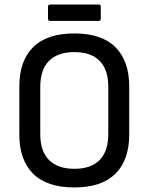

<svg xmlns="http://www.w3.org/2000/svg" viewBox="-20 -813 654 844"><path d="M307 11Q186 11 125.5 -49.5Q65 -110 65 -221V-433Q65 -545 125.5 -605.5Q186 -666 307 -666Q427 -666 487.5 -605.5Q548 -545 548 -433V-221Q548 -110 487.5 -49.5Q427 11 307 11ZM307 -71Q380 -71 418 -109.5Q456 -148 456 -224V-431Q456 -507 418 -545.5Q380 -584 307 -584Q234 -584 195.5 -545.5Q157 -507 157 -431V-224Q157 -148 195.5 -109.5Q234 -71 307 -71ZM201 -721Q191 -721 191 -731V-784Q191 -793 201 -793H413Q423 -793 423 -784V-731Q423 -721 413 -721Z"/></svg>

Font: Sofia Sans Semi Condensed Medium
Style: Regular
Weight: 500
Designer: Botio Nikoltchev, Ani Petrova
Foundry: lettersoup
Version: Version 4.100